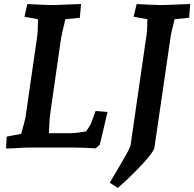

<svg xmlns="http://www.w3.org/2000/svg" viewBox="-20 -730 961 950"><path d="M13 -54 85 -68Q102 -129 106 -148L163 -543Q168 -573 168 -635L101 -647L115 -710Q213 -705 233 -705Q265 -705 347 -709L381 -710L375 -642L303 -635L297 -607Q286 -564 282 -540L230 -178Q224 -141 222 -71H324Q359 -71 406 -80Q418 -96 430 -118Q452 -177 453 -181L512 -176L474 -14L453 4Q379 0 343 0H127Q99 0 58 3Q44 3 10 5ZM626 -11 703 -543Q709 -573 709 -635L641 -647L656 -710Q751 -705 773 -705Q805 -705 887 -709L921 -710L916 -642L844 -635Q826 -566 823 -540L744 1Q741 21 685.5 81Q630 141 563 200L523 174Q539 148 581.5 75Q624 2 626 -11Z"/></svg>

Font: Andada Pro
Style: Bold Italic
Weight: 700
Italic angle: -7°
Designer: Carolina Giovagnoli
Foundry: Huerta Tipografica
Version: Version 3.005; ttfautohint (v1.8.4)